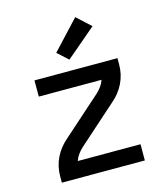

<svg xmlns="http://www.w3.org/2000/svg" viewBox="-116 -872 831 961"><g transform="rotate(-15 300.0 -391.5)"><path d="M332 -234 268 -296 368 -385Q382 -398 393 -413Q404 -428 410 -446Q410 -446 410 -446Q410 -446 410 -446H85V-530H515V-497Q515 -472 509.5 -447.5Q504 -423 493 -400.5Q482 -378 466.5 -358.5Q451 -339 432 -323Q432 -323 432 -323Q432 -323 432 -323ZM85 0V-33Q85 -58 90.5 -82.5Q96 -107 107 -129.5Q118 -152 133.5 -171.5Q149 -191 168 -207Q168 -207 168 -207Q168 -207 168 -207L268 -296L332 -234L232 -145Q218 -132 207 -117Q196 -102 190 -84Q190 -84 190 -84Q190 -84 190 -84H515V0ZM281 -585 226 -635 364 -783 436 -717Z"/></g></svg>

Font: Iosevka Curly Medium Extended
Style: Regular
Weight: 500
Width: 7
Monospace: yes
Designer: Belleve Invis
Foundry: Belleve Invis
Version: Version 11.1.0; ttfautohint (v1.8.3)